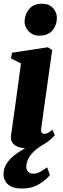

<svg xmlns="http://www.w3.org/2000/svg" viewBox="-22 -806 346 1058"><path d="M124 11Q97 11 76.8 3Q56.5 -5 46 -20.2Q35.5 -35.5 38.5 -58Q40.5 -73 44.5 -100.5Q48.5 -128 53.8 -165.8Q59 -203.5 65.5 -249.8Q72 -296 79 -348.2Q86 -400.5 93.5 -456.5L38.5 -484L44 -515.5L241.5 -545.5L265.5 -530.5L205.5 -102.5Q203 -84.5 207.2 -76.5Q211.5 -68.5 221.5 -68.5Q231.5 -68.5 241.8 -73.5Q252 -78.5 267 -91L280 -61Q270 -48.5 249.5 -31.5Q229 -14.5 197.8 -1.8Q166.5 11 124 11ZM193.5 -609.5Q158 -609.5 135.2 -634.2Q112.5 -659 113.5 -689.5Q115 -729 139.5 -757.2Q164 -785.5 208.5 -785.5Q249.5 -785.5 270.8 -760.8Q292 -736 291.5 -707Q291.5 -668 267.5 -638.8Q243.5 -609.5 193.5 -609.5ZM99.5 233Q48.5 233 23 211Q-2.5 189 -2.5 154Q-2.5 123 13.2 97.5Q29 72 55 51.2Q81 30.5 111.2 14Q141.5 -2.5 170 -15.5L191.5 -27.5L229.5 -17Q190.5 4.5 167.2 26.2Q144 48 133.8 69.2Q123.5 90.5 123 110.5Q123 131 133.5 141Q144 151 161 151Q181.5 151 199 141.2Q216.5 131.5 237.5 116L253 158.5Q233 184.5 193.2 208.8Q153.5 233 99.5 233Z"/></svg>

Font: Merriweather 72pt Black
Style: Italic
Weight: 900
Italic angle: -7.8°
Version: Version 2.101